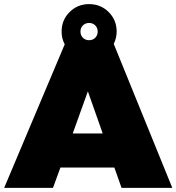

<svg xmlns="http://www.w3.org/2000/svg" viewBox="-30 -915 859 935"><path d="M-9.8 0 285.2 -699.2Q270 -727.1 270 -761.2Q270 -817.4 308.8 -856.2Q347.7 -895 403.8 -895Q460.4 -895 499.3 -856.2Q538.1 -817.4 538.1 -761.2Q538.1 -730.5 523.9 -701.2L809.1 0H562L526.9 -99.1H264.2L228 0ZM324.2 -265.1H470.2L397.9 -470.2ZM373.8 -791.3Q361.8 -779.3 361.8 -761.2Q361.8 -743.2 373.8 -731.2Q385.7 -719.2 403.8 -719.2Q421.9 -719.2 433.8 -731.2Q445.8 -743.2 445.8 -761.2Q445.8 -779.3 433.8 -791.3Q421.9 -803.2 403.8 -803.2Q385.7 -803.2 373.8 -791.3Z"/></svg>

Font: Trueno Black
Style: Regular
Weight: 900
Designer: Julieta Ulanovsky
Foundry: Julieta Ulanovsky
Version: Version 3.001b | FøM Fix